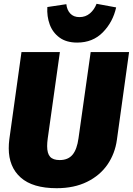

<svg xmlns="http://www.w3.org/2000/svg" viewBox="-20 -970 699 1010"><path d="M595 -235Q585 -162 545.5 -104.5Q506 -47 438 -13.5Q370 20 278 20Q152 20 89 -36Q26 -92 26 -190Q26 -213 29 -237L93 -696H295L231 -241Q228 -219 228 -201Q228 -163 243.5 -145.5Q259 -128 294 -128Q338 -128 361.5 -156Q385 -184 393 -243L457 -696H659ZM229 -933 329 -948Q332 -918 349.5 -899Q367 -880 398 -880Q430 -880 453 -899.5Q476 -919 488 -950L591 -931Q574 -854 521 -800Q468 -746 386 -746Q329 -746 293 -772.5Q257 -799 241.5 -841.5Q226 -884 229 -933Z"/></svg>

Font: Fira Sans Black
Style: Italic
Weight: 900
Italic angle: -8°
Designer: Carrois Corporate & Edenspiekermann AG
Foundry: Carrois Corporate GbR & Edenspiekermann AG
Version: Version 4.203